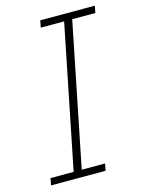

<svg xmlns="http://www.w3.org/2000/svg" viewBox="-108 -762 613 826"><g transform="rotate(-15 198.5 -349.0)"><path d="M15 0 21 -31H124L252 -667H148L154 -698H397L391 -667H288L160 -31H264L258 0Z"/></g></svg>

Font: IBM Plex Sans ExtLt
Style: Italic
Weight: 200
Italic angle: -11°
Designer: Mike Abbink, Paul van der Laan, Pieter van Rosmalen
Foundry: Bold Monday
Version: Version 3.005